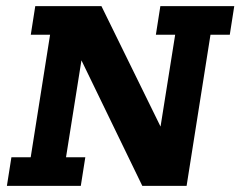

<svg xmlns="http://www.w3.org/2000/svg" viewBox="-20 -603 780 623"><path d="M2.4 0 17 -92.6H79.6L142.5 -490.4H79.9L94.4 -583H309.2L510.3 -173.2L496.5 -164.5L548.4 -490.4H485.8L500.3 -583H740.1L725.6 -490.4H663L585.5 0H441.7L233.5 -429.4L248.1 -431.4L194.2 -92.6H256.8L242.2 0Z"/></svg>

Font: Rokkitt SemiBold
Style: Italic
Weight: 600
Italic angle: -9°
Designer: Vernon Adams
Foundry: Vernon Adams
Version: Version 3.103